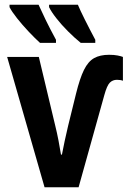

<svg xmlns="http://www.w3.org/2000/svg" viewBox="-20 -786 540 806"><path d="M167 0 10 -547H143L212 -258Q219 -230 225.5 -196.5Q232 -163 236 -137H240Q245 -163 251.5 -194Q258 -225 266 -258L299 -392Q315 -457 332.5 -492.5Q350 -528 375 -542Q400 -556 438 -556Q459 -556 474 -553Q489 -550 496 -547V-447Q491 -449 484.5 -450Q478 -451 471 -451Q453 -451 441 -439Q429 -427 418 -387L310 0ZM319 -606Q293 -627 265.5 -654.5Q238 -682 216.5 -709.5Q195 -737 186 -756V-766H307Q316 -744 336 -704Q356 -664 380 -619V-606ZM148 -606Q128 -624 101 -652.5Q74 -681 51.5 -709.5Q29 -738 20 -756V-766H142Q154 -739 172 -702Q190 -665 215 -619V-606Z"/></svg>

Font: Noto Sans Mono ExtraCondensed
Style: Bold
Weight: 700
Width: 2
Designer: Monotype Design Team
Foundry: Monotype Imaging Inc.
Version: Version 2.014